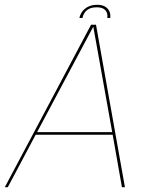

<svg xmlns="http://www.w3.org/2000/svg" viewBox="-39 -780 632 800"><path d="M-19 0H-6.5L109.5 -218.5H430.5L469 0H481.5L361 -677H340.5ZM115.5 -229.5 349 -667.5H350L428.5 -229.5ZM366.5 -760Q344 -760 328.5 -752.2Q313 -744.5 303.8 -731.8Q294.5 -719 292 -705H304.5Q306.5 -716 313 -726.2Q319.5 -736.5 331.8 -743Q344 -749.5 364.5 -749.5Q383 -749.5 393 -743Q403 -736.5 406.5 -726.2Q410 -716 408 -705H420Q422.5 -719 417.2 -731.8Q412 -744.5 399.2 -752.2Q386.5 -760 366.5 -760Z"/></svg>

Font: Anybody Thin Thin
Style: Italic
Weight: 250
Italic angle: -10°
Version: Version 1.113;gftools[0.9.25]